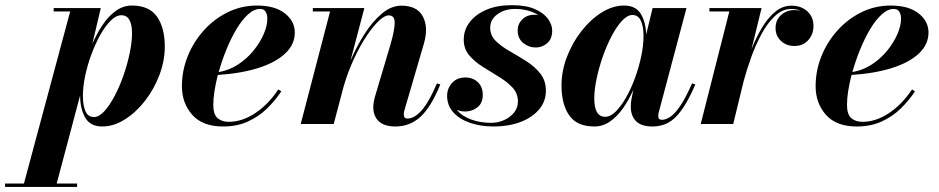

<svg xmlns="http://www.w3.org/2000/svg" viewBox="-138 -492 3728 762"><path d="M-118 236.5H-43L140.5 -446.5H75V-460H262L228.5 -318Q246 -358.5 269.2 -393.2Q292.5 -428 321.8 -449Q351 -470 385.5 -470Q454 -470 485 -426Q516 -382 516 -307.5Q516 -250 494.5 -193.8Q473 -137.5 437.2 -91.5Q401.5 -45.5 357.2 -17.8Q313 10 267.5 10Q220.5 10 200.2 -25.2Q180 -60.5 180 -113.5L87 236.5H168V250H-118ZM191 -111Q191 -73.5 201.2 -50.5Q211.5 -27.5 235 -27.5Q255 -27.5 276 -50.5Q297 -73.5 316.8 -110.8Q336.5 -148 352 -192.5Q367.5 -237 376.8 -281.2Q386 -325.5 386 -361Q386 -393.5 375.8 -412.5Q365.5 -431.5 343.5 -431.5Q323 -431.5 301.5 -410.2Q280 -389 260.2 -353.8Q240.5 -318.5 224.8 -276.2Q209 -234 200 -190.8Q191 -147.5 191 -111Z M708.5 -76Q708.5 -38 725.5 -23.2Q742.5 -8.5 770 -8.5Q823 -8.5 875 -43Q927 -77.5 966.5 -137L978.5 -129.5Q955 -94 922.5 -62Q890 -30 846.5 -10Q803 10 747.5 10Q666 10 625 -36.2Q584 -82.5 584 -150Q584 -211.5 607 -268.8Q630 -326 671 -371.5Q712 -417 766 -443.5Q820 -470 882 -470Q953 -470 992.5 -439Q1032 -408 1032 -363Q1032 -315.5 994 -279.8Q956 -244 887.2 -222.2Q818.5 -200.5 726.5 -194.5Q718 -161 713.2 -130.8Q708.5 -100.5 708.5 -76ZM894 -456.5Q870 -456.5 846 -434.5Q822 -412.5 800.2 -376Q778.5 -339.5 760.5 -295.2Q742.5 -251 730 -206Q771.5 -213 806.8 -236Q842 -259 868 -291Q894 -323 908.5 -356.5Q923 -390 923 -418Q923 -433.5 916.5 -445Q910 -456.5 894 -456.5Z M1172 -446.5H1103.5V-460H1308L1253 -251Q1277 -307.5 1308.8 -357.2Q1340.5 -407 1377.8 -438.2Q1415 -469.5 1455 -469.5Q1517.5 -469.5 1540.2 -426.5Q1563 -383.5 1544.5 -319.5L1468 -57.5Q1464.5 -47 1464.5 -38.5Q1464.5 -21.5 1479 -21.5Q1507.5 -21.5 1536.8 -55.5Q1566 -89.5 1596 -161L1609.5 -157Q1572.5 -66.5 1530.5 -28.2Q1488.5 10 1431.5 10Q1387.5 10 1365.5 -10.5Q1343.5 -31 1343.5 -67Q1343.5 -78 1346 -90.8Q1348.5 -103.5 1351.5 -113L1411.5 -314.5Q1428.5 -373 1428.5 -402Q1428.5 -431 1404.5 -431Q1388.5 -431 1365.2 -409Q1342 -387 1316.2 -348.2Q1290.5 -309.5 1266.8 -258.5Q1243 -207.5 1226 -149.5L1186.5 0H1055.5Z M2028.5 -132Q2028.5 -89 2001 -57Q1973.5 -25 1926.8 -7.5Q1880 10 1822 10Q1768.5 10 1726.5 -4.8Q1684.5 -19.5 1660.5 -46.8Q1636.5 -74 1636.5 -111.5Q1636.5 -141.5 1656.2 -163Q1676 -184.5 1709 -184.5Q1739 -184.5 1758.5 -165.8Q1778 -147 1778 -115.5Q1778 -83 1757 -66.2Q1736 -49.5 1708 -49.5Q1690 -49.5 1675 -56Q1695 -31 1731.8 -17.8Q1768.5 -4.5 1811.5 -4.5Q1838 -4.5 1862.2 -15.2Q1886.5 -26 1902 -45Q1917.5 -64 1917.5 -89.5Q1917.5 -121.5 1895.8 -144.8Q1874 -168 1842 -187.2Q1810 -206.5 1778 -226.8Q1746 -247 1724.2 -272.5Q1702.5 -298 1702.5 -334.5Q1702.5 -373 1726 -404Q1749.5 -435 1792.2 -453.2Q1835 -471.5 1893 -471.5Q1949.5 -471.5 1984.8 -456Q2020 -440.5 2036.8 -417.2Q2053.5 -394 2053.5 -370.5Q2053.5 -337.5 2033.5 -320.5Q2013.5 -303.5 1988.5 -303.5Q1960.5 -303.5 1938.5 -321.5Q1916.5 -339.5 1916.5 -371.5Q1916.5 -397 1935 -415.2Q1953.5 -433.5 1983.5 -433.5Q1991 -433.5 1998.5 -432Q1982 -443 1958.2 -449.8Q1934.5 -456.5 1905.5 -456.5Q1865 -456.5 1836.2 -435.5Q1807.5 -414.5 1807.5 -382Q1807.5 -351 1829.8 -329.2Q1852 -307.5 1885 -288.8Q1918 -270 1950.8 -249.2Q1983.5 -228.5 2006 -200.5Q2028.5 -172.5 2028.5 -132Z M2621.5 -157Q2585.5 -72 2547.2 -31Q2509 10 2452 10Q2407 10 2386.2 -11.2Q2365.5 -32.5 2365.5 -68Q2365.5 -78 2366.2 -85.2Q2367 -92.5 2368 -97.5L2375.5 -135.5Q2358 -96 2335 -63Q2312 -30 2283.2 -10Q2254.5 10 2221 10Q2152 10 2121.2 -34Q2090.5 -78 2090.5 -152.5Q2090.5 -210 2112 -266.2Q2133.5 -322.5 2169.5 -368.5Q2205.5 -414.5 2249.5 -442.2Q2293.5 -470 2339 -470Q2384.5 -470 2404.8 -437.5Q2425 -405 2426.5 -355L2452 -460H2586.5L2476.5 -46.5Q2474.5 -39 2474.5 -31Q2474.5 -16.5 2489 -16.5Q2504.5 -16.5 2522.8 -28.8Q2541 -41 2562.2 -72.5Q2583.5 -104 2608.5 -161ZM2416 -349Q2416 -386.5 2405.5 -409.5Q2395 -432.5 2372 -432.5Q2352 -432.5 2330.8 -409.8Q2309.5 -387 2289.8 -349.5Q2270 -312 2254.5 -267.8Q2239 -223.5 2229.8 -179.8Q2220.5 -136 2220.5 -100.5Q2220.5 -28.5 2264 -28.5Q2285 -28.5 2306.2 -49.8Q2327.5 -71 2347.2 -106Q2367 -141 2382.5 -183.5Q2398 -226 2407 -269.2Q2416 -312.5 2416 -349Z M2756.5 -446.5H2677.5V-460H2884.5L2844.5 -296.5Q2862.5 -342.5 2886 -382Q2909.5 -421.5 2938.8 -445.5Q2968 -469.5 3003 -469.5Q3041.5 -469.5 3066 -447.2Q3090.5 -425 3090.5 -389Q3090.5 -355.5 3069.5 -332.5Q3048.5 -309.5 3015 -309.5Q2983 -309.5 2961.5 -329.5Q2940 -349.5 2940 -381Q2940 -412 2961.5 -432Q2983 -452 3015.5 -452Q3028 -452 3039.5 -449Q3023 -456.5 3002.5 -456.5Q2967.5 -456.5 2938 -429Q2908.5 -401.5 2884.8 -357.8Q2861 -314 2843.2 -264.5Q2825.5 -215 2813.5 -170.5L2772 0H2643Z M3223.5 -76Q3223.5 -38 3240.5 -23.2Q3257.5 -8.5 3285 -8.5Q3338 -8.5 3390 -43Q3442 -77.5 3481.5 -137L3493.5 -129.5Q3470 -94 3437.5 -62Q3405 -30 3361.5 -10Q3318 10 3262.5 10Q3181 10 3140 -36.2Q3099 -82.5 3099 -150Q3099 -211.5 3122 -268.8Q3145 -326 3186 -371.5Q3227 -417 3281 -443.5Q3335 -470 3397 -470Q3468 -470 3507.5 -439Q3547 -408 3547 -363Q3547 -315.5 3509 -279.8Q3471 -244 3402.2 -222.2Q3333.5 -200.5 3241.5 -194.5Q3233 -161 3228.2 -130.8Q3223.5 -100.5 3223.5 -76ZM3409 -456.5Q3385 -456.5 3361 -434.5Q3337 -412.5 3315.2 -376Q3293.5 -339.5 3275.5 -295.2Q3257.5 -251 3245 -206Q3286.5 -213 3321.8 -236Q3357 -259 3383 -291Q3409 -323 3423.5 -356.5Q3438 -390 3438 -418Q3438 -433.5 3431.5 -445Q3425 -456.5 3409 -456.5Z"/></svg>

Font: Bodoni* 16pt
Style: Bold Italic
Weight: 700
Italic angle: -13°
Version: Version 2.3